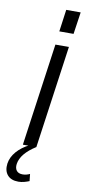

<svg xmlns="http://www.w3.org/2000/svg" viewBox="-130 -764 446 995"><g transform="rotate(10 93.0 -267.0)"><path d="M181 -540 105 0H34L110 -540ZM210 -727 193 -611H118L134 -727ZM44 193Q5 193 -14 170.5Q-33 148 -28 110Q-23 76 2.5 46.5Q28 17 70 -4L105 0Q67 24 45.5 50Q24 76 20 104Q17 126 27 139Q37 152 59 152Q78 152 97 143L101 180Q89 185 74 189Q59 193 44 193Z"/></g></svg>

Font: Pathway Extreme Condensed Light
Style: Italic
Weight: 300
Width: 3
Italic angle: -8°
Version: Version 1.001;gftools[0.9.26]